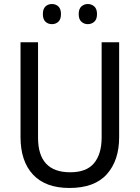

<svg xmlns="http://www.w3.org/2000/svg" viewBox="-20 -924 694 954"><path d="M572 -242Q572 -127 511 -58.5Q450 10 325 10Q206 10 144 -56.5Q82 -123 82 -243V-714H169V-240Q169 -68 329 -68Q410 -68 447.5 -113.5Q485 -159 485 -241V-714H572ZM193 -854Q193 -880 206 -892Q219 -904 238 -904Q257 -904 270 -892Q283 -880 283 -854Q283 -828 270 -816Q257 -804 238 -804Q219 -804 206 -816Q193 -828 193 -854ZM371 -854Q371 -880 384.5 -892Q398 -904 416 -904Q435 -904 448.5 -892Q462 -880 462 -854Q462 -828 448.5 -816Q435 -804 416 -804Q398 -804 384.5 -816Q371 -828 371 -854Z"/></svg>

Font: Noto Sans Thai SemCond
Style: Regular
Weight: 400
Width: 4
Designer: Monotype Design Team
Foundry: Monotype Imaging Inc.
Version: Version 2.002; ttfautohint (v1.8.4.7-5d5b)